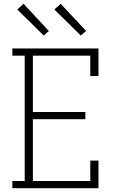

<svg xmlns="http://www.w3.org/2000/svg" viewBox="-20 -990 640 1010"><path d="M45 0V-38H110V-697H45V-735H498V-590H455V-697H153V-401H429V-363H153V-38H455V-145H498V0ZM405 -803 266 -940 299 -970 433 -827ZM210 -803 71 -940 104 -970 237 -827Z"/></svg>

Font: Iosevka Etoile Extralight
Style: Regular
Weight: 200
Designer: Belleve Invis
Foundry: Belleve Invis
Version: Version 22.1.2; ttfautohint (v1.8.4)